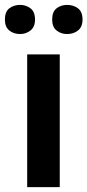

<svg xmlns="http://www.w3.org/2000/svg" viewBox="-39 -764 357 784"><path d="M205 0H72V-542H205ZM-19 -684Q-19 -716 -1 -730Q17 -744 43 -744Q67 -744 85.5 -730Q104 -716 104 -684Q104 -654 85.5 -639.5Q67 -625 43 -625Q17 -625 -1 -639.5Q-19 -654 -19 -684ZM174 -684Q174 -716 192 -730Q210 -744 235 -744Q261 -744 279.5 -730Q298 -716 298 -684Q298 -654 279.5 -639.5Q261 -625 235 -625Q210 -625 192 -639.5Q174 -654 174 -684Z"/></svg>

Font: Noto Sans Display SemiBold
Style: Regular
Weight: 600
Designer: Monotype Design Team
Foundry: Monotype Imaging Inc.
Version: Version 2.003